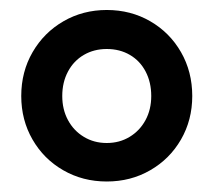

<svg xmlns="http://www.w3.org/2000/svg" viewBox="-20 -792 417 375"><path d="M21.5 -604.5Q21.5 -651.9 43.7 -690.2Q65.9 -728.5 104 -750.5Q142.1 -772.5 188.5 -772.5Q235.4 -772.5 273.4 -750.5Q311.5 -728.5 333.5 -690.2Q355.5 -651.9 355.5 -604.5Q355.5 -557.6 333.5 -519.5Q311.5 -481.4 273.4 -459.5Q235.4 -437.5 188.5 -437.5Q141.6 -437.5 103.5 -459.5Q65.4 -481.4 43.5 -519.5Q21.5 -557.6 21.5 -604.5ZM275.4 -604.5Q275.4 -631.3 264.4 -652.3Q253.4 -673.3 233.6 -684.8Q213.9 -696.3 188.5 -696.3Q163.6 -696.3 143.8 -684.8Q124 -673.3 112.8 -652.3Q101.6 -631.3 101.6 -604.5Q101.6 -578.1 112.8 -557.4Q124 -536.6 143.8 -524.7Q163.6 -512.7 188.5 -512.7Q213.4 -512.7 233.2 -524.7Q252.9 -536.6 264.2 -557.4Q275.4 -578.1 275.4 -604.5Z"/></svg>

Font: Wanted Sans SemiBold
Style: Regular
Weight: 600
Designer: Original Design by Kil Hyung-jin and Kang Hanbin, Wanted Lab, Inc; Hangeul from Source Han Sans by Jang Soo-young and Ka
Foundry: Wanted Lab, Inc.
Version: Version 1.003